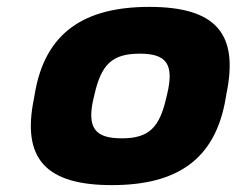

<svg xmlns="http://www.w3.org/2000/svg" viewBox="-20 -529 688 558"><path d="M81 -256 79 -244C42 -67 114 9 305 9C493 9 606 -64 636 -244L638 -256C674 -429 610 -509 414 -509C227 -509 111 -436 81 -256ZM253 -248 254 -252C274 -342 306 -373 386 -373C462 -373 488 -345 465 -252L464 -248C444 -158 413 -127 334 -127C258 -127 230 -155 253 -248Z"/></svg>

Font: LT Wave Black
Style: Italic
Weight: 900
Designer: Daniel Lyons
Version: Version 2.5 (Glyphs App)